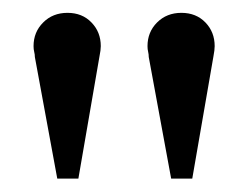

<svg xmlns="http://www.w3.org/2000/svg" viewBox="-20 -880 380 293"><path d="M241.2 -607.4 207 -793Q207 -796.9 206.1 -800.8Q205.1 -804.7 205.1 -809.6Q205.1 -831.1 219.7 -845.7Q234.4 -860.4 256.8 -860.4Q279.3 -860.4 293.5 -845.7Q307.6 -831.1 307.6 -809.6Q307.6 -803.7 305.7 -793.9L273.4 -607.4ZM67.4 -607.4 33.2 -793Q33.2 -796.9 32.2 -800.8Q31.2 -804.7 31.2 -809.6Q31.2 -831.1 45.9 -845.7Q60.5 -860.4 83 -860.4Q105.5 -860.4 119.6 -845.7Q133.8 -831.1 133.8 -809.6Q133.8 -803.7 131.8 -793.9L99.6 -607.4Z"/></svg>

Font: Subtext
Style: Regular
Weight: 400
Designer: Christopher J. Fynn
Foundry: Christopher J. Fynn for DDC
Version: Version 1.000 preliminary